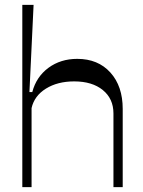

<svg xmlns="http://www.w3.org/2000/svg" viewBox="-20 -770 587 790"><path d="M71.8 0V-750H118.2L101.1 -391.1H112.8Q129.4 -454.1 179.4 -491Q229.5 -527.8 297.9 -527.8Q383.3 -527.8 434.1 -471.7Q484.9 -415.5 484.9 -321.8V0H446.8V-303.2Q446.8 -363.8 403.1 -399.4Q359.4 -435.1 285.2 -435.1Q216.8 -435.1 168.9 -405.3Q121.1 -375.5 109.9 -325.2V0Z"/></svg>

Font: Ribes
Style: Regular
Weight: 400
Designer: Luigi Gorlero
Foundry: Collletttivo
Version: Version 2.100;Glyphs 3.2 (3217)